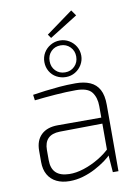

<svg xmlns="http://www.w3.org/2000/svg" viewBox="-96 -938 732 1009"><g transform="rotate(-10 270.5 -434.0)"><path d="M356 -875 377 -845 227 -751 213 -771ZM312 -494Q357 -494 389 -480Q421 -466 437.5 -435.5Q454 -405 454 -354V0H424L416 -106L414 -113V-354Q414 -400 392 -429Q370 -458 307 -458Q257 -458 198.5 -453.5Q140 -449 86 -443L82 -473Q114 -478 149.5 -482.5Q185 -487 225.5 -490.5Q266 -494 312 -494ZM429 -293 428 -261 186 -258Q144 -257 123.5 -236Q103 -215 103 -175V-121Q103 -76 126.5 -53.5Q150 -31 197 -30Q233 -29 275 -42.5Q317 -56 357 -80Q397 -104 425 -133V-98Q411 -82 387 -64.5Q363 -47 332 -30.5Q301 -14 265.5 -3.5Q230 7 193 7Q153 7 123.5 -7.5Q94 -22 78 -50Q62 -78 62 -118V-178Q62 -233 93.5 -263Q125 -293 182 -293ZM269 -730Q296 -730 318.5 -716.5Q341 -703 354 -681Q367 -659 367 -632Q367 -607 354 -584.5Q341 -562 318.5 -548.5Q296 -535 269 -535Q242 -535 219 -547.5Q196 -560 183 -582.5Q170 -605 170 -632Q170 -659 183 -681Q196 -703 219 -716.5Q242 -730 269 -730ZM269 -704Q238 -704 218 -683.5Q198 -663 198 -632Q198 -601 218 -580.5Q238 -560 269 -560Q299 -560 319.5 -580.5Q340 -601 340 -632Q340 -663 319.5 -683.5Q299 -704 269 -704Z"/></g></svg>

Font: Exo 2 ExtraLight
Style: Regular
Weight: 250
Designer: Natanael Gama
Foundry: Natanael Gama
Version: Version 2.010